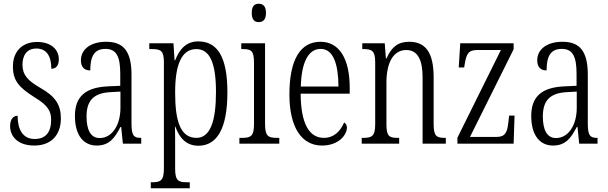

<svg xmlns="http://www.w3.org/2000/svg" viewBox="-20 -767 3245 1025"><path d="M163 10C252 10 305 -45 305 -135C305 -208 275 -253 195 -298C128 -337 100 -367 100 -422C100 -471 123 -508 174 -508C226 -508 254 -471 254 -400C281 -400 294 -419 294 -451C294 -503 252 -543 178 -543C100 -543 49 -494 49 -412C49 -336 81 -300 167 -246C235 -205 253 -174 253 -127C253 -60 223 -25 165 -25C103 -25 74 -74 74 -149C53 -149 34 -133 34 -94C34 -36 78 10 163 10Z M496 10C565 10 593 -32 623 -89H627L636 0H734V-31H731C694 -31 682 -44 682 -108V-369C682 -497 636 -544 547 -544C464 -544 412 -504 412 -445C412 -410 429 -391 462 -391C462 -466 483 -506 543 -506C604 -506 622 -461 622 -372V-309L558 -306C438 -301 380 -253 380 -148C380 -41 429 10 496 10ZM512 -30C463 -30 442 -76 442 -145C442 -225 475 -270 569 -275L623 -278V-191C623 -100 579 -30 512 -30Z M785 238H993V206H979C934 206 915 199 915 135V24C915 -23 915 -63 914 -91H916C938 -30 975 11 1039 11C1137 11 1194 -78 1194 -274C1194 -465 1140 -546 1038 -546C974 -546 938 -504 915 -445H912L906 -536H777V-505H789C839 -505 855 -497 855 -433V133C855 199 836 206 790 206H785ZM1029 -31C941 -31 915 -124 915 -274C915 -419 948 -505 1028 -505C1101 -505 1133 -429 1133 -276C1133 -124 1104 -31 1029 -31Z M1361 -649C1383 -649 1400 -661 1400 -698C1400 -735 1383 -747 1361 -747C1339 -747 1324 -735 1324 -698C1324 -661 1339 -649 1361 -649ZM1258 0H1471V-31H1460C1411 -31 1395 -40 1395 -106V-536H1268V-505H1276C1323 -505 1336 -495 1336 -430V-104C1336 -40 1319 -31 1271 -31H1258Z M1699 10C1789 10 1832 -48 1832 -85C1832 -100 1825 -109 1817 -113C1799 -70 1765 -31 1709 -31C1631 -31 1586 -106 1585 -267H1847V-298C1847 -454 1791 -544 1691 -544C1585 -544 1525 -451 1525 -263C1525 -89 1589 10 1699 10ZM1787 -305H1586C1589 -430 1624 -506 1692 -506C1760 -506 1786 -424 1787 -305Z M1911 0H2111V-31H2105C2059 -31 2043 -38 2043 -103V-326C2043 -433 2080 -500 2149 -500C2212 -500 2236 -443 2236 -355V0H2360V-31H2356C2311 -31 2295 -39 2295 -105V-355C2295 -486 2252 -544 2165 -544C2105 -544 2070 -516 2044 -456H2040L2034 -536H1914V-505H1919C1965 -505 1983 -497 1983 -433V-105C1983 -39 1965 -31 1918 -31H1911Z M2422 0H2722L2727 -150H2698L2694 -115C2688 -59 2677 -36 2630 -36H2489L2722 -504V-536H2437L2429 -407H2458L2461 -425C2470 -478 2479 -500 2528 -500H2654L2422 -32Z M2932 10C3001 10 3029 -32 3059 -89H3063L3072 0H3170V-31H3167C3130 -31 3118 -44 3118 -108V-369C3118 -497 3072 -544 2983 -544C2900 -544 2848 -504 2848 -445C2848 -410 2865 -391 2898 -391C2898 -466 2919 -506 2979 -506C3040 -506 3058 -461 3058 -372V-309L2994 -306C2874 -301 2816 -253 2816 -148C2816 -41 2865 10 2932 10ZM2948 -30C2899 -30 2878 -76 2878 -145C2878 -225 2911 -270 3005 -275L3059 -278V-191C3059 -100 3015 -30 2948 -30Z"/></svg>

Font: Noto Serif Lao ExtraCondensed Light
Style: Regular
Weight: 300
Width: 2
Designer: Monotype Design Team
Foundry: Monotype Imaging Inc.
Version: Version 2.003